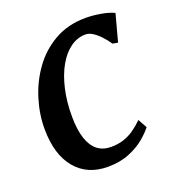

<svg xmlns="http://www.w3.org/2000/svg" viewBox="-109 -646 673 742"><g transform="rotate(-20 227.0 -275.0)"><path d="M210 10Q126 10 78 -47.8Q30 -105.5 29.5 -210Q29 -269.5 47.8 -331.2Q66.5 -393 103.8 -445Q141 -497 196.8 -528.8Q252.5 -560.5 325.5 -560.5Q353.5 -560.5 386 -555Q418.5 -549.5 440.5 -539L410.5 -427.5L389 -431.5Q377 -449.5 362.2 -465.2Q347.5 -481 332.2 -490.8Q317 -500.5 302.5 -500.5Q269.5 -500.5 240.8 -480Q212 -459.5 190.5 -421.8Q169 -384 157 -332Q145 -280 145.5 -218Q146 -164 158 -128.5Q170 -93 192.5 -75.5Q215 -58 248 -58Q277.5 -58 301 -66Q324.5 -74 344.2 -88Q364 -102 382 -120L402.5 -83Q389 -65 362.8 -43Q336.5 -21 298.2 -5.5Q260 10 210 10Z"/></g></svg>

Font: Merriweather 36pt Medium
Style: Italic
Weight: 500
Italic angle: -7.8°
Version: Version 2.101